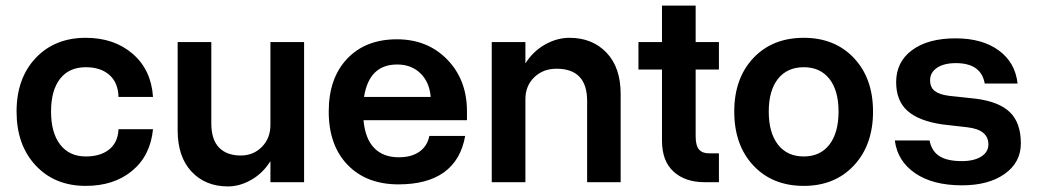

<svg xmlns="http://www.w3.org/2000/svg" viewBox="-20 -650 3701 685"><path d="M39.1 -252Q39.1 -370.6 107.2 -442.9Q175.3 -515.1 286.1 -515.1Q387.2 -515.1 453.4 -458Q519.5 -400.9 525.9 -304.2H402.8Q401.4 -355.5 370.1 -382.8Q338.9 -410.2 286.1 -410.2Q226.6 -410.2 194.3 -368.9Q162.1 -327.6 162.1 -252Q162.1 -176.3 194.8 -134Q227.5 -91.8 286.1 -91.8Q338.4 -91.8 369.6 -116.9Q400.9 -142.1 402.8 -189H525.9Q516.6 -94.7 451.7 -40.8Q386.7 13.2 286.1 13.2Q175.3 13.2 107.2 -59.8Q39.1 -132.8 39.1 -252Z M733.9 -210Q733.9 -151.9 761.5 -123.5Q789.1 -95.2 838.9 -95.2Q884.3 -95.2 914.6 -126.2Q944.8 -157.2 944.8 -204.1V-500H1064.9V0H944.8V-75.2Q918.5 -32.7 877.2 -8.8Q835.9 15.1 793 15.1Q712.9 15.1 663.3 -37.8Q613.8 -90.8 613.8 -185.1V-500H733.9Z M1152.8 -252Q1152.8 -371.1 1218.5 -440.4Q1284.2 -509.8 1396 -509.8Q1505.4 -509.8 1575.7 -437.5Q1646 -365.2 1646 -252.9V-221.2H1276.9Q1282.7 -155.8 1314.7 -122.3Q1346.7 -88.9 1402.8 -88.9Q1448.7 -88.9 1476.8 -109.1Q1504.9 -129.4 1511.7 -165H1639.6Q1624.5 -79.1 1564.5 -35.6Q1504.4 7.8 1401.9 7.8Q1287.1 7.8 1220 -62Q1152.8 -131.8 1152.8 -252ZM1397 -419.9Q1296.9 -419.9 1278.8 -304.2H1516.6Q1512.2 -357.4 1479.7 -388.7Q1447.3 -419.9 1397 -419.9Z M2074.7 -290Q2074.7 -404.8 1965.3 -404.8Q1917.5 -404.8 1886 -374.3Q1854.5 -343.8 1854.5 -295.9V0H1734.4V-500H1854.5V-423.8Q1881.8 -466.8 1924.3 -491Q1966.8 -515.1 2011.7 -515.1Q2093.3 -515.1 2143.8 -462.2Q2194.3 -409.2 2194.3 -314.9V0H2074.7Z M2544.9 -103V0H2493.2Q2424.8 0 2383.3 -37.6Q2341.8 -75.2 2341.8 -147.9V-401.9H2257.8V-500H2341.8V-629.9H2461.9V-500H2544.9V-401.9H2461.9V-164.1Q2461.9 -130.4 2473.9 -116.7Q2485.8 -103 2508.8 -103Z M2599.6 -252Q2599.6 -370.6 2667.7 -442.9Q2735.8 -515.1 2847.7 -515.1Q2958.5 -515.1 3026.6 -442.9Q3094.7 -370.6 3094.7 -252Q3094.7 -132.8 3026.6 -59.8Q2958.5 13.2 2847.7 13.2Q2735.8 13.2 2667.7 -59.6Q2599.6 -132.3 2599.6 -252ZM2971.7 -252Q2971.7 -327.1 2939 -368.7Q2906.2 -410.2 2847.7 -410.2Q2788.6 -410.2 2755.6 -368.7Q2722.7 -327.1 2722.7 -252Q2722.7 -176.3 2755.6 -134Q2788.6 -91.8 2847.7 -91.8Q2906.2 -91.8 2939 -134Q2971.7 -176.3 2971.7 -252Z M3432.1 -195.8 3342.3 -206.1Q3258.3 -218.3 3217.8 -254.4Q3177.2 -290.5 3177.2 -356.9Q3177.2 -429.2 3234.1 -471.2Q3291 -513.2 3389.2 -513.2Q3484.4 -513.2 3543.2 -470.2Q3602.1 -427.2 3610.4 -352.1H3493.2Q3480.5 -424.8 3390.1 -424.8Q3348.1 -424.8 3323.2 -408.2Q3298.3 -391.6 3298.3 -363.8Q3298.3 -338.4 3314.9 -325.4Q3331.5 -312.5 3366.2 -308.1L3461.4 -297.9Q3544.9 -287.1 3583.5 -249.3Q3622.1 -211.4 3622.1 -138.2Q3622.1 -70.8 3564.7 -29.8Q3507.3 11.2 3412.1 11.2Q3308.6 11.2 3245.4 -31.7Q3182.1 -74.7 3172.4 -148.9H3296.4Q3303.7 -110.8 3331.5 -93Q3359.4 -75.2 3411.1 -75.2Q3454.6 -75.2 3480.5 -91.3Q3506.3 -107.4 3506.3 -134.8Q3506.3 -187 3432.1 -195.8Z"/></svg>

Font: Overused Grotesk SemiBold
Style: Regular
Weight: 600
Version: Version 0.002